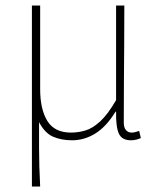

<svg xmlns="http://www.w3.org/2000/svg" viewBox="-20 -498 576 698"><path d="M96 180V-478H126V-174Q126 -101 152 -58.5Q178 -16 238 -16Q264 -16 290 -23.5Q316 -31 344 -56.5Q372 -82 402 -134V-478H432Q432 -406 431.5 -335.5Q431 -265 430.5 -194.5Q430 -124 430 -52Q430 -34 438 -25Q446 -16 458 -16Q465 -16 471 -17.5Q477 -19 486 -22L492 4Q485 7 476 9.5Q467 12 456 12Q423 12 412 -12.5Q401 -37 402 -92H400Q367 -38 327 -13Q287 12 242 12Q203 12 173 -1Q143 -14 122 -54Q122 3 122 39.5Q122 76 123 107.5Q124 139 126 180Z"/></svg>

Font: Source Sans 3 Variable
Style: Regular
Weight: 200
Designer: Paul D. Hunt
Foundry: Adobe Systems Incorporated
Version: Version 3.026